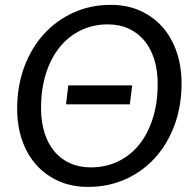

<svg xmlns="http://www.w3.org/2000/svg" viewBox="-20 -744 786 772"><path d="M254.5 -400.5H511.5L502 -324.5H245.5ZM710 -409Q710 -317.5 681.8 -241Q653.5 -164.5 603.2 -109.2Q553 -54 484.2 -23.2Q415.5 7.5 334.5 7.5Q268.5 7.5 215.8 -16Q163 -39.5 125.8 -81.2Q88.5 -123 68.8 -180.5Q49 -238 49 -306.5Q49 -398 77.5 -474.8Q106 -551.5 156.5 -607Q207 -662.5 275.8 -693.5Q344.5 -724.5 425 -724.5Q491 -724.5 543.8 -700.8Q596.5 -677 633.5 -635Q670.5 -593 690.2 -535.2Q710 -477.5 710 -409ZM614 -407Q614 -461.5 600 -505.8Q586 -550 560.2 -581Q534.5 -612 497.2 -629Q460 -646 413.5 -646Q354.5 -646 305.2 -622.2Q256 -598.5 220.2 -554.5Q184.5 -510.5 164.8 -448.2Q145 -386 145 -309Q145 -254.5 158.8 -210.5Q172.5 -166.5 198.5 -135.5Q224.5 -104.5 261.5 -87.8Q298.5 -71 345 -71Q404.5 -71 454 -94.5Q503.5 -118 539 -161.8Q574.5 -205.5 594.2 -267.8Q614 -330 614 -407Z"/></svg>

Font: Lato 2
Style: Italic
Weight: 400
Italic angle: -7°
Designer: Lukasz Dziedzic with Adam Twardoch and Botio Nikoltchev
Foundry: tyPoland Lukasz Dziedzic
Version: Version 2.015; 2015-08-06; http://www.latofonts.com/